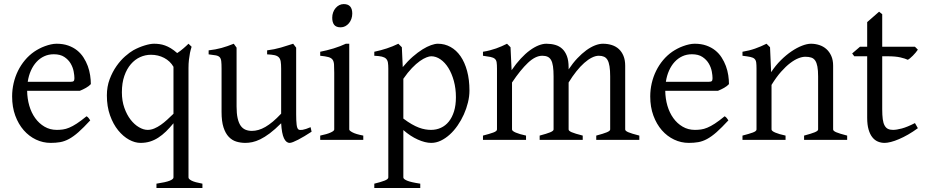

<svg xmlns="http://www.w3.org/2000/svg" viewBox="-20 -682 4509 936"><path d="M242.2 -417.5Q216.8 -417.5 195.6 -407.7Q174.3 -397.9 158 -380.1Q141.6 -362.3 130.6 -337.6Q119.6 -313 115.2 -283.2H324.2Q335.4 -283.2 339.1 -286.9Q342.8 -290.5 342.8 -300.8Q342.8 -314 339.1 -333.7Q335.4 -353.5 324.5 -372.3Q313.5 -391.1 293.7 -404.3Q273.9 -417.5 242.2 -417.5ZM422.9 -272Q414.1 -262.2 399.4 -253.9Q384.8 -245.6 369.1 -239.3H112.3Q112.8 -201.2 122.8 -166.7Q132.8 -132.3 151.6 -106.2Q170.4 -80.1 197 -64.5Q223.6 -48.8 256.8 -48.8Q272 -48.8 286.4 -50.8Q300.8 -52.7 317.4 -59.6Q334 -66.4 354.2 -79.6Q374.5 -92.8 401.9 -115.2Q408.2 -111.8 412.8 -105.5Q417.5 -99.1 419.9 -95.2Q387.2 -59.6 362.5 -37.8Q337.9 -16.1 316.2 -4.4Q294.4 7.3 273.2 11Q252 14.6 227.1 14.6Q189.5 14.6 155.5 -1.5Q121.6 -17.6 95.7 -47.1Q69.8 -76.7 54.4 -118.4Q39.1 -160.2 39.1 -211.9Q39.1 -244.6 46.4 -276.4Q53.7 -308.1 67.6 -336.4Q81.5 -364.7 101.6 -388.7Q121.6 -412.6 147 -430.2Q157.7 -437.5 171.1 -444.6Q184.6 -451.7 199.2 -457Q213.9 -462.4 228.3 -465.6Q242.7 -468.8 255.9 -468.8Q287.6 -468.8 312.5 -460Q337.4 -451.2 356 -436.3Q374.5 -421.4 387.2 -401.6Q399.9 -381.8 408 -359.9Q416 -337.9 419.4 -315.2Q422.9 -292.5 422.9 -272Z M699.7 -48.8Q716.3 -48.8 732.4 -55.7Q748.5 -62.5 764.2 -73.5Q779.8 -84.5 795.2 -98.6Q810.5 -112.8 825.7 -127.4V-356.4Q809.6 -384.3 780.3 -399.7Q751 -415 715.8 -415Q688.5 -415 663.1 -403.6Q637.7 -392.1 617.9 -369.1Q598.1 -346.2 586.2 -312Q574.2 -277.8 574.2 -231.9Q574.2 -190.4 586.2 -156.5Q598.1 -122.6 616.7 -98.6Q635.3 -74.7 657.5 -61.8Q679.7 -48.8 699.7 -48.8ZM742.7 234.4V213.4Q788.6 206.5 807.1 199Q825.7 191.4 825.7 183.1V-81.1Q807.1 -58.6 789.1 -41Q771 -23.4 751.7 -11Q732.4 1.5 711.2 8.1Q689.9 14.6 665 14.6Q637.7 14.6 608.9 -1.2Q580.1 -17.1 555.9 -46.9Q531.7 -76.7 516.4 -119.6Q501 -162.6 501 -216.8Q501 -259.8 514.6 -295.9Q528.3 -332 548.1 -360.1Q567.9 -388.2 590.3 -407.7Q612.8 -427.2 629.9 -437Q657.7 -452.1 685.1 -460.4Q712.4 -468.8 731 -468.8Q744.1 -468.8 757.3 -467Q770.5 -465.3 784.2 -460.4Q797.9 -455.6 812.5 -446.8Q827.1 -438 843.8 -423.3Q851.1 -427.7 858.9 -433.8Q866.7 -439.9 874 -446Q881.3 -452.1 887.9 -458.3Q894.5 -464.4 898.9 -468.8L914.1 -454.1Q909.7 -440.4 906.2 -424.3Q903.3 -410.2 901.1 -391.1Q898.9 -372.1 898.9 -350.1V183.1Q898.9 190.9 914.1 198.7Q929.2 206.5 966.8 213.4V234.4Z M1499 -40Q1481 -28.3 1464.4 -18.3Q1447.8 -8.3 1433.6 -1Q1419.4 6.3 1408.7 10.5Q1397.9 14.6 1392.1 14.6Q1375 14.6 1364.3 -8.1Q1353.5 -30.8 1350.6 -81.1Q1320.3 -50.8 1295.2 -32Q1270 -13.2 1248.8 -2.9Q1227.5 7.3 1209.7 11Q1191.9 14.6 1176.3 14.6Q1153.3 14.6 1132.3 8.3Q1111.3 2 1095.2 -14.9Q1079.1 -31.7 1069.6 -61Q1060.1 -90.3 1060.1 -136.2V-347.2Q1060.1 -370.6 1058.6 -383.5Q1057.1 -396.5 1051 -403.1Q1044.9 -409.7 1032.2 -412.1Q1019.5 -414.6 997.1 -417V-436.5Q1014.6 -438.5 1030 -441.4Q1045.4 -444.3 1059.8 -448.2Q1074.2 -452.1 1088.9 -457.3Q1103.5 -462.4 1119.6 -468.8L1133.3 -449.7V-163.1Q1133.3 -128.9 1138.4 -106Q1143.6 -83 1153.1 -69.3Q1162.6 -55.7 1176.5 -49.8Q1190.4 -43.9 1208 -43.9Q1223.6 -43.9 1240 -48.6Q1256.3 -53.2 1273.7 -63.2Q1291 -73.2 1310.1 -89.1Q1329.1 -105 1350.6 -127.9V-347.2Q1350.6 -369.1 1348.4 -382.3Q1346.2 -395.5 1338.9 -402.8Q1331.5 -410.2 1318.1 -413.1Q1304.7 -416 1282.2 -417V-436.5Q1317.4 -440.9 1349.6 -450.2Q1381.8 -459.5 1409.2 -468.8L1423.8 -449.7V-124Q1423.8 -93.8 1426 -74.7Q1428.2 -55.7 1435.1 -50.8Q1440.9 -46.9 1455.1 -49.1Q1469.2 -51.3 1494.1 -62Z M1541 0V-21Q1574.2 -27.8 1591.8 -35.9Q1609.4 -43.9 1609.4 -50.8V-327.1Q1609.4 -352.1 1608.4 -367.4Q1607.4 -382.8 1601.1 -391.4Q1594.7 -399.9 1580.8 -403.8Q1566.9 -407.7 1541 -410.2V-429.7Q1556.2 -432.6 1573 -436.8Q1589.8 -440.9 1606.4 -446Q1623 -451.2 1638.2 -457Q1653.3 -462.9 1666 -468.8H1682.6V-50.8Q1682.6 -44.9 1699 -36.4Q1715.3 -27.8 1751 -21V0ZM1697.3 -615.7Q1697.3 -602.1 1692.9 -589.8Q1688.5 -577.6 1680.9 -568.6Q1673.3 -559.6 1663.1 -554.2Q1652.8 -548.8 1640.6 -548.8Q1618.7 -548.8 1609.1 -561Q1599.6 -573.2 1599.6 -595.7Q1599.6 -609.4 1604 -621.6Q1608.4 -633.8 1616.2 -642.8Q1624 -651.9 1634 -657Q1644 -662.1 1655.8 -662.1Q1697.3 -662.1 1697.3 -615.7Z M2202.6 -208Q2202.6 -250.5 2192.6 -287.1Q2182.6 -323.7 2166 -350.6Q2149.4 -377.4 2127.4 -392.6Q2105.5 -407.7 2082 -407.7Q2073.2 -407.7 2059.1 -402.3Q2044.9 -397 2026.9 -384.3Q2008.8 -371.6 1988.3 -350.3Q1967.8 -329.1 1946.3 -297.9V-104Q1968.3 -87.4 1987.1 -76.7Q2005.9 -65.9 2022.2 -59.8Q2038.6 -53.7 2053.2 -51.3Q2067.9 -48.8 2081.1 -48.8Q2107.4 -48.8 2129.6 -59.1Q2151.9 -69.3 2168 -89.4Q2184.1 -109.4 2193.4 -139.2Q2202.6 -168.9 2202.6 -208ZM2268.6 -240.2Q2268.6 -211.9 2261.2 -182.1Q2253.9 -152.3 2241.2 -124Q2228.5 -95.7 2210.9 -70.3Q2193.4 -44.9 2172.6 -26.1Q2151.9 -7.3 2128.9 3.7Q2106 14.6 2082 14.6Q2053.2 14.6 2017.1 -1.5Q1981 -17.6 1946.3 -47.9V183.1Q1946.3 190.9 1964.6 198.7Q1982.9 206.5 2028.8 213.4V234.4H1804.7V213.4Q1836.9 205.6 1855 198.5Q1873 191.4 1873 183.1V-347.2Q1873 -365.2 1871.1 -377Q1869.1 -388.7 1862.1 -395.8Q1855 -402.8 1841.6 -406Q1828.1 -409.2 1804.7 -410.2V-429.7Q1821.3 -433.1 1836.4 -437.3Q1851.6 -441.4 1865.7 -446Q1879.9 -450.7 1893.8 -456.3Q1907.7 -461.9 1921.9 -468.8L1939 -451.7L1943.4 -355Q1967.8 -384.3 1992.4 -405.8Q2017.1 -427.2 2039.6 -441.2Q2062 -455.1 2081.3 -461.9Q2100.6 -468.8 2114.7 -468.8Q2147.9 -468.8 2176.3 -453.1Q2204.6 -437.5 2225.1 -408Q2245.6 -378.4 2257.1 -335.9Q2268.6 -293.5 2268.6 -240.2Z M2886.7 0V-21Q2921.9 -30.3 2938.2 -37.1Q2954.6 -43.9 2954.6 -50.8V-309.1Q2954.6 -338.9 2951.4 -358.6Q2948.2 -378.4 2941.7 -389.6Q2935.1 -400.9 2924.6 -405.5Q2914.1 -410.2 2899.4 -410.2Q2883.3 -410.2 2865.2 -401.1Q2847.2 -392.1 2828.1 -375.2Q2809.1 -358.4 2789.8 -334.2Q2770.5 -310.1 2752 -279.8V-50.8Q2752 -43.9 2767.1 -37.4Q2782.2 -30.8 2820.8 -21V0H2610.8V-21Q2646 -30.3 2662.4 -37.1Q2678.7 -43.9 2678.7 -50.8V-309.1Q2678.7 -338.9 2675.8 -358.6Q2672.9 -378.4 2666.3 -389.6Q2659.7 -400.9 2649.2 -405.5Q2638.7 -410.2 2623.5 -410.2Q2590.3 -410.2 2554 -376Q2517.6 -341.8 2476.1 -279.8V-50.8Q2476.1 -43.5 2494.4 -35.6Q2512.7 -27.8 2544.4 -21V0H2334.5V-21Q2366.7 -29.3 2384.8 -35.9Q2402.8 -42.5 2402.8 -50.8V-347.2Q2402.8 -366.7 2401.1 -377.9Q2399.4 -389.2 2392.3 -395.3Q2385.3 -401.4 2371.6 -404.3Q2357.9 -407.2 2334.5 -410.2V-429.7Q2353 -432.6 2368.7 -436.8Q2384.3 -440.9 2398.4 -445.8Q2412.6 -450.7 2425.5 -456.5Q2438.5 -462.4 2451.7 -468.8L2468.8 -451.7L2474.1 -339.8Q2496.1 -372.1 2518.6 -396.2Q2541 -420.4 2563 -436.5Q2585 -452.6 2605.5 -460.7Q2626 -468.8 2643.6 -468.8Q2667 -468.8 2686.8 -463.1Q2706.5 -457.5 2720.9 -444.1Q2735.4 -430.7 2743.7 -408.7Q2752 -386.7 2752 -354V-343.8Q2772.5 -374.5 2794.4 -397.7Q2816.4 -420.9 2838.1 -436.8Q2859.9 -452.6 2880.6 -460.7Q2901.4 -468.8 2919.4 -468.8Q2942.9 -468.8 2962.6 -462.4Q2982.4 -456.1 2996.8 -442.9Q3011.2 -429.7 3019.5 -409.4Q3027.8 -389.2 3027.8 -361.8V-50.8Q3027.8 -43.9 3043 -37.4Q3058.1 -30.8 3096.7 -21V0Z M3353 -417.5Q3327.6 -417.5 3306.4 -407.7Q3285.2 -397.9 3268.8 -380.1Q3252.4 -362.3 3241.5 -337.6Q3230.5 -313 3226.1 -283.2H3435.1Q3446.3 -283.2 3450 -286.9Q3453.6 -290.5 3453.6 -300.8Q3453.6 -314 3450 -333.7Q3446.3 -353.5 3435.3 -372.3Q3424.3 -391.1 3404.5 -404.3Q3384.8 -417.5 3353 -417.5ZM3533.7 -272Q3524.9 -262.2 3510.3 -253.9Q3495.6 -245.6 3480 -239.3H3223.1Q3223.6 -201.2 3233.6 -166.7Q3243.7 -132.3 3262.5 -106.2Q3281.2 -80.1 3307.9 -64.5Q3334.5 -48.8 3367.7 -48.8Q3382.8 -48.8 3397.2 -50.8Q3411.6 -52.7 3428.2 -59.6Q3444.8 -66.4 3465.1 -79.6Q3485.4 -92.8 3512.7 -115.2Q3519 -111.8 3523.7 -105.5Q3528.3 -99.1 3530.8 -95.2Q3498 -59.6 3473.4 -37.8Q3448.7 -16.1 3427 -4.4Q3405.3 7.3 3384 11Q3362.8 14.6 3337.9 14.6Q3300.3 14.6 3266.4 -1.5Q3232.4 -17.6 3206.5 -47.1Q3180.7 -76.7 3165.3 -118.4Q3149.9 -160.2 3149.9 -211.9Q3149.9 -244.6 3157.2 -276.4Q3164.6 -308.1 3178.5 -336.4Q3192.4 -364.7 3212.4 -388.7Q3232.4 -412.6 3257.8 -430.2Q3268.6 -437.5 3282 -444.6Q3295.4 -451.7 3310.1 -457Q3324.7 -462.4 3339.1 -465.6Q3353.5 -468.8 3366.7 -468.8Q3398.4 -468.8 3423.3 -460Q3448.2 -451.2 3466.8 -436.3Q3485.4 -421.4 3498 -401.6Q3510.7 -381.8 3518.8 -359.9Q3526.9 -337.9 3530.3 -315.2Q3533.7 -292.5 3533.7 -272Z M3899.9 0V-21Q3935.1 -30.3 3951.7 -37.1Q3968.3 -43.9 3968.3 -50.8V-309.1Q3968.3 -338.9 3964.8 -357.4Q3961.4 -376 3954.1 -386.7Q3946.8 -397.5 3934.8 -401.4Q3922.9 -405.3 3905.8 -405.3Q3890.6 -405.3 3872.1 -397.9Q3853.5 -390.6 3832.3 -374.5Q3811 -358.4 3787.8 -332.3Q3764.6 -306.2 3741.2 -268.1V-50.8Q3741.2 -43.5 3759.5 -35.6Q3777.8 -27.8 3809.6 -21V0H3599.6V-21Q3631.8 -29.3 3649.9 -35.9Q3668 -42.5 3668 -50.8V-347.2Q3668 -366.2 3666.5 -377.4Q3665 -388.7 3658.4 -395Q3651.9 -401.4 3638.2 -404.3Q3624.5 -407.2 3599.6 -410.2V-429.7Q3632.8 -435.1 3661.1 -445.1Q3689.5 -455.1 3716.8 -468.8L3733.9 -451.7L3739.3 -330.1Q3760.7 -362.8 3786.6 -388.4Q3812.5 -414.1 3838.9 -431.9Q3865.2 -449.7 3889.9 -459.2Q3914.6 -468.8 3933.6 -468.8Q3954.6 -468.8 3974.1 -462.4Q3993.7 -456.1 4008.5 -442.9Q4023.4 -429.7 4032.5 -409.4Q4041.5 -389.2 4041.5 -361.8V-50.8Q4041.5 -43.9 4056.4 -37.4Q4071.3 -30.8 4109.9 -21V0Z M4454.6 -57.1Q4430.7 -39.6 4407.2 -26.1Q4383.8 -12.7 4362.5 -3.7Q4341.3 5.4 4323.2 10Q4305.2 14.6 4292.5 14.6Q4275.4 14.6 4260 8.3Q4244.6 2 4232.9 -12.5Q4221.2 -26.9 4214.4 -50.3Q4207.5 -73.7 4207.5 -107.9V-407.7H4144.5L4134.3 -421.4L4172.4 -454.1H4207.5V-574.2L4265.6 -625L4280.8 -612.8V-454.1H4440.4L4454.6 -439.9Q4450.2 -433.1 4443.6 -425.3Q4437 -417.5 4430.2 -410.6Q4423.3 -403.8 4416.7 -398.2Q4410.2 -392.6 4405.3 -390.6Q4393.6 -396.5 4369.6 -402.1Q4345.7 -407.7 4306.2 -407.7H4280.8V-149.9Q4280.8 -120.6 4283.4 -101.1Q4286.1 -81.5 4292.5 -70.1Q4298.8 -58.6 4308.8 -53.7Q4318.8 -48.8 4333.5 -48.8Q4350.6 -48.8 4376.5 -55.7Q4402.3 -62.5 4440.4 -82Z"/></svg>

Font: Noto Serif Devanagari
Style: Regular
Weight: 400
Designer: Monotype Design Team
Foundry: Monotype Imaging Inc.
Version: Version 1.01